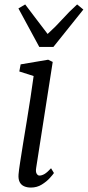

<svg xmlns="http://www.w3.org/2000/svg" viewBox="-20 -835 396 865"><path d="M119 10Q102 10 88.8 4.2Q75.5 -1.5 68.8 -14.5Q62 -27.5 63.5 -49Q65 -68 70.8 -104.8Q76.5 -141.5 84.2 -189.5Q92 -237.5 100.8 -290.5Q109.5 -343.5 117.5 -395.8Q125.5 -448 131.5 -492.5L67 -513L73 -545L197 -566L217.5 -556L143 -79Q140 -61 145.2 -52.5Q150.5 -44 157.5 -44Q168.5 -44 180.8 -51.2Q193 -58.5 210 -77L223 -55.5Q218.5 -48.5 204.2 -32.8Q190 -17 168.2 -3.5Q146.5 10 119 10ZM157 -623.5 63 -797 93.5 -815Q118.5 -781.5 143.8 -748.5Q169 -715.5 194.5 -682Q231.5 -715.5 261 -748.5Q290.5 -781.5 327.5 -815L355.5 -792L220.5 -623.5Z"/></svg>

Font: Merriweather Light
Style: Italic
Weight: 300
Italic angle: -7.8°
Designer: Eben Sorkin
Foundry: Eben Sorkin
Version: Version 2.101